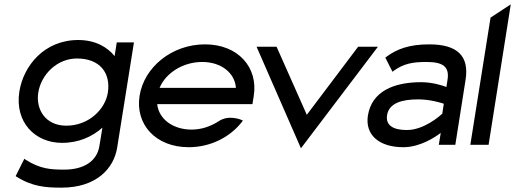

<svg xmlns="http://www.w3.org/2000/svg" viewBox="-20 -666 2369 883"><path d="M69 -245C47 -103 142 -9 265 -9C343 -9 405 -38 451 -79L437 6C426 75 366 114 276 114C215 114 166 112 97 68L92 64L52 144L55 146C129 193 192 197 263 197C423 197 504 109 519 12L596 -471H517L507 -408C475 -448 420 -482 340 -482C183 -482 88 -363 69 -245ZM156 -240C169 -323 242 -397 334 -397C439 -397 490 -331 476 -240C464 -164 389 -88 285 -88C188 -88 144 -164 156 -240Z M622 -226C601 -95 695 11 848 11C949 11 1039 -36 1093 -106L1097 -111L1092 -114C1092 -114 1032 -141 985 -108C949 -85 907 -70 861 -70C775 -70 710 -119 703 -187H1141L1147 -225C1168 -356 1075 -462 923 -462C770 -462 643 -357 622 -226ZM714 -262C742 -330 821 -381 910 -381C997 -381 1060 -331 1065 -262Z M1160 -451 1364 16 1718 -451H1627L1391 -138L1252 -451Z M1672 -135C1658 -46 1723 11 1835 11C1911 11 1980 -34 2007 -55L1998 0H2074L2121 -298C2139 -409 2083 -462 1954 -462C1861 -462 1804 -440 1756 -404L1752 -401L1785 -336L1790 -340C1835 -372 1873 -381 1941 -381C2018 -381 2048 -359 2038 -298L2033 -266C2017 -272 1970 -288 1917 -288C1791 -288 1690 -246 1672 -135ZM1760 -136C1769 -193 1830 -209 1904 -209C1956 -209 2006 -194 2021 -189L2014 -143C2003 -133 1930 -68 1851 -68C1789 -68 1753 -89 1760 -136Z M2143 0H2227L2329 -646L2236 -585Z"/></svg>

Font: Charger Pro
Style: BdExtObl
Weight: 700
Designer: Jasper
Foundry: Cannot Into Space Fonts
Version: Version 1.09